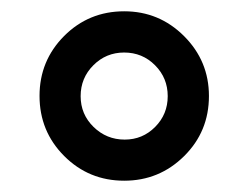

<svg xmlns="http://www.w3.org/2000/svg" viewBox="-20 -760 440 340"><path d="M350 -590Q350 -652 306 -696Q262 -740 200 -740Q137.2 -740 93.6 -696.3Q50 -652.5 50 -590.2Q50 -527.5 93.6 -483.8Q137.2 -440 200 -440Q262 -440 306 -483.5Q350 -527 350 -590ZM122.8 -589.7Q122.8 -621.9 145.3 -644.4Q167.8 -667 199.8 -667Q232.2 -667 254.6 -644.4Q277 -621.9 277 -589.7Q277 -557.6 254.7 -535.2Q232.5 -512.8 200.8 -512.8Q168.7 -512.8 145.7 -535.2Q122.8 -557.6 122.8 -589.7Z"/></svg>

Font: Secuela Light
Style: Regular
Weight: 300
Designer: Fernando Haro
Foundry: deFharo
Version: Version 1.708